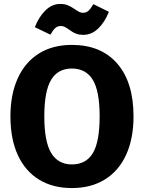

<svg xmlns="http://www.w3.org/2000/svg" viewBox="-20 -938 731 975"><path d="M658 -347Q658 -234 620.5 -152Q583 -70 512.5 -26.5Q442 17 345 17Q248 17 178 -26Q108 -69 70.5 -150.5Q33 -232 33 -347Q33 -459 70.5 -541Q108 -623 178 -666.5Q248 -710 345 -710Q493 -710 575.5 -615Q658 -520 658 -347ZM205 -347Q205 -219 240 -161Q275 -103 345 -103Q417 -103 451.5 -160.5Q486 -218 486 -347Q486 -476 451 -533Q416 -590 345 -590Q274 -590 239.5 -532.5Q205 -475 205 -347ZM336 -784Q319 -796 309.5 -801Q300 -806 289 -806Q272 -806 260.5 -795.5Q249 -785 236 -762L157 -800Q177 -852 210.5 -885Q244 -918 286 -918Q307 -918 322.5 -912Q338 -906 356 -894Q372 -883 381.5 -878Q391 -873 402 -873Q418 -873 429.5 -883.5Q441 -894 454 -917L533 -878Q512 -825 478.5 -793Q445 -761 403 -761Q383 -761 367.5 -766.5Q352 -772 336 -784Z"/></svg>

Font: Fira Sans BGR
Style: Bold
Weight: 700
Designer: bBox Type GmbH & Carrois Corporate GbR & Edenspiekermann AG
Foundry: bBox Type GmbH & Carrois Corporate GbR & Edenspiekermann AG
Version: Version 4.301